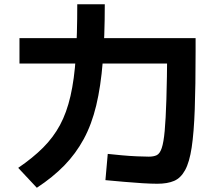

<svg xmlns="http://www.w3.org/2000/svg" viewBox="-20 -839 1040 907"><path d="M723 29Q694 29 653 26.5Q612 24 567 20Q522 16 478 12L489 -112Q517 -109 554.5 -105.5Q592 -102 628 -100.5Q664 -99 683 -99Q706 -99 720.5 -106Q735 -113 744 -139.5Q753 -166 758 -220.5Q763 -275 766 -369.5Q769 -464 770 -609L839 -539H72V-659H904V-595Q904 -433 900 -322.5Q896 -212 885.5 -142.5Q875 -73 854.5 -35.5Q834 2 802.5 15.5Q771 29 723 29ZM66 -46Q135 -93 183.5 -141.5Q232 -190 263.5 -248.5Q295 -307 313 -385.5Q331 -464 338 -569.5Q345 -675 345 -819H475Q475 -666 465.5 -548Q456 -430 434.5 -340.5Q413 -251 375.5 -182Q338 -113 284 -57.5Q230 -2 154 48Z"/></svg>

Font: M PLUS 2 Thin
Style: Bold
Weight: 700
Version: Version 1.001